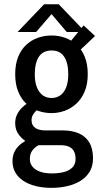

<svg xmlns="http://www.w3.org/2000/svg" viewBox="-20 -678 490 898"><path d="M221.3 -149Q188.2 -149 157.7 -159.8Q127.2 -170.6 103.1 -192.9Q79.1 -215.2 65.1 -249.6Q51.1 -283.9 51.1 -331Q51.1 -377.9 64.9 -412Q78.7 -446.1 102.6 -468.2Q126.5 -490.4 157.1 -501.2Q187.8 -512 221.3 -512Q254.5 -512 284.8 -501.2Q315.1 -490.4 339 -468.2Q362.9 -446.1 376.6 -412Q390.4 -377.9 390.4 -331Q390.4 -283.9 375.8 -249.6Q361.2 -215.2 336.8 -192.9Q312.3 -170.6 282.4 -159.8Q252.4 -149 221.3 -149ZM221.3 -219.7Q245.7 -219.7 263.2 -232.9Q280.7 -246 290 -270.8Q299.3 -295.6 299.3 -331Q299.3 -383.6 280 -412.8Q260.7 -441.9 221.3 -441.9Q181.4 -441.9 162 -412.8Q142.7 -383.6 142.7 -331Q142.7 -295.6 152.1 -270.8Q161.6 -246 179.1 -232.9Q196.6 -219.7 221.3 -219.7ZM326.4 -417 286.4 -455.6 371 -559.1 424.6 -509.6ZM274.7 -68Q316.6 -68 348.2 -54.4Q379.8 -40.9 397.4 -12Q415 16.9 415 62.6Q415 97.5 400.2 123.4Q385.4 149.3 358.7 166.4Q332 183.5 296.7 192Q261.4 200.6 220.3 200.6Q179.9 200.6 146.4 192.1Q112.9 183.6 88.8 167.6Q64.6 151.6 51.5 128.4Q38.4 105.1 38.4 75.5Q38.4 46.9 50.5 26.5Q62.6 6.2 80.7 -7.1Q98.7 -20.4 117 -28Q135.3 -35.6 147.1 -38.7L196 -12.4Q178.7 -8.4 161 0.7Q143.4 9.7 131.5 25.5Q119.6 41.3 119.6 65.9Q119.6 86.1 131.7 101.2Q143.9 116.3 166.9 124.7Q190 133.1 222.9 133.1Q254.4 133.1 279.4 126.5Q304.4 119.8 318.9 105Q333.4 90.1 333.4 65.4Q333.4 44.9 326.4 30.5Q319.3 16.1 303.6 8.6Q287.9 1 262 1H151.6Q134.3 1 110.6 -11.4Q86.9 -23.8 69 -46.7Q51 -69.6 51 -101.6Q51 -124.4 59.7 -142.1Q68.4 -159.9 81.4 -172.9Q94.4 -186 107.5 -194.5Q120.6 -202.9 128.9 -207.4L175 -178.7Q165.1 -173.2 154.1 -164.2Q143 -155.2 135.3 -143.1Q127.6 -131 127.6 -116.4Q127.6 -98.9 136.3 -88.2Q145.1 -77.4 159.3 -72.7Q173.6 -68 189.6 -68ZM378.9 -528.3H292.2L221.1 -612L148.9 -528.3H62.2L186.2 -657.9H254.9Z"/></svg>

Font: League Mono Thin Condensed
Style: Regular
Weight: 100
Width: 1
Designer: Tyler Finck
Foundry: The League of Moveable Type / Tyler Finck
Version: Version 2.300;RELEASE